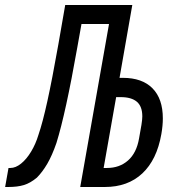

<svg xmlns="http://www.w3.org/2000/svg" viewBox="-62 -747 682 767"><path d="M263.5 -651 246.5 -556Q200.5 -295 163.5 -176Q146 -125.5 127 -93Q108 -60.5 85.5 -37.5Q59 -15.5 33.5 -7.8Q8 0 -29 0H-41.5L-28 -76H-20.5Q0.5 -76 22.2 -93.5Q44 -111 62.2 -141.2Q80.5 -171.5 91.5 -208Q108.5 -257.5 127.2 -342.8Q146 -428 171 -569L198.5 -727H466.5L415.5 -436H429Q506 -436 547.2 -394.2Q588.5 -352.5 588.5 -274Q588.5 -245 582.5 -211Q564.5 -108.5 506.5 -54.2Q448.5 0 357 0H258.5L373.5 -651ZM493.5 -194 503 -248Q506.5 -270 506.5 -282Q506.5 -322 484.8 -340.5Q463 -359 420.5 -359H402L352 -76H365.5Q415.5 -76 449.5 -106Q483.5 -136 493.5 -194Z"/></svg>

Font: JuliaMono Italic
Style: Regular
Weight: 400
Italic angle: -9°
Monospace: yes
Designer: cormullion
Foundry: corm
Version: Version 0.049; ttfautohint (v1.8.4)